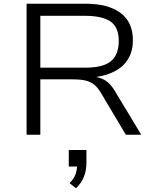

<svg xmlns="http://www.w3.org/2000/svg" viewBox="-20 -725 837 1033"><path d="M123 0V-705H440Q562 -705 628.5 -655.5Q695 -606 695 -508Q695 -452 671 -410.5Q647 -369 603 -344.5Q559 -320 498 -311L501 -310L509 -308Q534 -302 555.5 -286Q577 -270 597 -237L740 0H657L525 -222Q507 -253 487.5 -269Q468 -285 441 -291.5Q414 -298 372 -298H197V0ZM197 -361H440Q535 -361 577 -396Q619 -431 619 -505Q619 -578 575 -609Q531 -640 434 -640H197ZM389 288 354 260Q377 238 386 213.5Q395 189 395 161L408 171H350V82H445V149Q445 192 431.5 226Q418 260 389 288Z"/></svg>

Font: Nunito Sans 7pt SemiExpanded Light
Style: Regular
Weight: 300
Width: 6
Designer: Vernon Adams
Foundry: Vernon Adams
Version: Version 3.101;gftools[0.9.27]